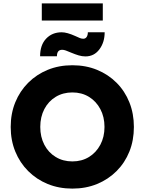

<svg xmlns="http://www.w3.org/2000/svg" viewBox="-20 -1100 852 1130"><path d="M406 10Q327 10 261 -17Q195 -44 146 -93Q97 -142 70 -208Q43 -274 43 -353Q43 -432 70 -498Q97 -564 146 -613Q195 -662 261 -689Q327 -716 406 -716Q485 -716 551 -689Q617 -662 666 -613Q715 -564 741.5 -497.5Q768 -431 768 -353Q768 -274 741.5 -208Q715 -142 666 -93Q617 -44 551 -17Q485 10 406 10ZM406 -150Q461 -150 503.5 -176Q546 -202 570.5 -248Q595 -294 595 -353Q595 -412 570.5 -458Q546 -504 503.5 -530Q461 -556 406 -556Q351 -556 308 -530Q265 -504 241 -458Q217 -412 217 -353Q217 -294 241 -248Q265 -202 308 -176Q351 -150 406 -150ZM483 -768Q463 -768 443 -774Q423 -780 399 -790Q380 -798 368 -802.5Q356 -807 346 -807Q315 -807 315 -769H216Q216 -835 251.5 -872.5Q287 -910 343 -910Q374 -910 423 -888Q439 -880 450 -876Q461 -872 470 -872Q483 -872 490 -882.5Q497 -893 497 -910H596Q596 -851 565 -809.5Q534 -768 483 -768ZM226 -979V-1080H585V-979Z"/></svg>

Font: Lexend
Style: Bold
Weight: 700
Designer: Bonnie Shaver-Troup, Thomas Jockin
Foundry: Lexend
Version: Version 1.007; ttfautohint (v1.8.3)